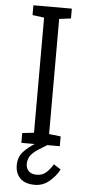

<svg xmlns="http://www.w3.org/2000/svg" viewBox="-62 -765 474 1015"><g transform="rotate(5 175.0 -257.5)"><path d="M73 0V-52L135 -59V-670L73 -678V-730H277V-678L215 -670V-59L277 -52V0ZM163 215Q111 215 85 189Q59 163 59 120Q59 77 84.5 48.5Q110 20 156 -8L192 -30H259L167 27Q133 49 122 68Q111 87 111 109Q111 132 126 146.5Q141 161 168 161Q200 161 221 140.5Q242 120 254 98L292 122Q273 159 239 187Q205 215 163 215Z"/></g></svg>

Font: Fauna One
Style: Regular
Weight: 400
Designer: Eduardo Rodriguez Tunni
Foundry: Eduardo Rodriguez Tunni
Version: Version 2.001; ttfautohint (v1.8.4.7-5d5b);gftools[0.9.23]